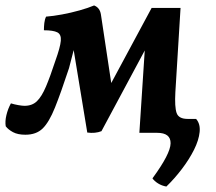

<svg xmlns="http://www.w3.org/2000/svg" viewBox="-32 -487 792 704"><path d="M61 7Q33 7 15.5 -2.5Q-2 -12 -11 -24Q-14 -42 -8.5 -65Q-3 -88 8 -108Q21 -104 35.5 -101.5Q50 -99 58 -99Q86 -99 103.5 -116Q121 -133 136.5 -169.5Q152 -206 171 -264Q189 -314 191 -337.5Q193 -361 178 -368.5Q163 -376 129 -376Q129 -389 130.5 -402.5Q132 -416 137 -426Q163 -428 195.5 -434Q228 -440 260 -449Q292 -458 313 -467Q334 -459 338 -434L384 -129L360 -153L524 -458H630L611 -149Q608 -95 615.5 -73Q623 -51 656 -51L655 0H479L502 -352L517 -336L340 -6Q317 3 288 -1L232 -341H248L221 -237Q191 -146 169.5 -92.5Q148 -39 124.5 -16Q101 7 61 7ZM578 197Q561 194 547.5 185.5Q534 177 527 167Q593 77 593.5 38.5Q594 0 544 0V-51H687Q703 -33 700 -3Q697 27 679.5 62Q662 97 635 132.5Q608 168 578 197Z"/></svg>

Font: Vollkorn SemiBold
Style: Italic
Weight: 600
Italic angle: -11°
Designer: Friedrich Althausen
Foundry: Friedrich Althausen
Version: Version 5.000